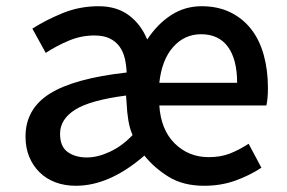

<svg xmlns="http://www.w3.org/2000/svg" viewBox="-20 -584 923 617"><path d="M224 13Q188 13 158.5 2Q129 -9 107.5 -30Q86 -51 74 -80Q62 -109 62 -145Q62 -234 140 -283Q218 -332 387 -351Q386 -375 381 -396.5Q376 -418 364 -434.5Q352 -451 332.5 -460.5Q313 -470 283 -470Q241 -470 201.5 -453.5Q162 -437 127 -414L84 -492Q126 -519 180.5 -541.5Q235 -564 297 -564Q355 -564 394 -535Q433 -506 453 -457Q486 -507 530 -535.5Q574 -564 628 -564Q680 -564 720 -544.5Q760 -525 787 -490.5Q814 -456 827.5 -407.5Q841 -359 841 -301Q841 -267 836 -245H492Q497 -167 541.5 -123Q586 -79 651 -79Q689 -79 718.5 -90.5Q748 -102 779 -122L820 -45Q782 -20 736 -3.5Q690 13 636 13Q569 13 522.5 -15.5Q476 -44 444 -84Q332 13 224 13ZM259 -78Q294 -78 333.5 -96.5Q373 -115 406 -150Q397 -170 392.5 -197Q388 -224 387 -251L385 -277Q270 -262 221.5 -231.5Q173 -201 173 -154Q173 -113 197.5 -95.5Q222 -78 259 -78ZM742 -318Q742 -393 712.5 -433.5Q683 -474 626 -474Q573 -474 536.5 -433Q500 -392 492 -318Z"/></svg>

Font: Kinto Sans Med
Style: Regular
Weight: 500
Designer: Authors: Ryoko NISHIZUKA  (kana & ideographs); Paul D. Hunt (Latin, Greek & Cyrillic); Wenlong ZHANG  (bopomofo); Sandol
Foundry: Adobe Systems Incorporated, ookami Inc.
Version: Version 0.001